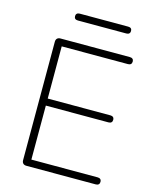

<svg xmlns="http://www.w3.org/2000/svg" viewBox="-126 -944 822 1027"><g transform="rotate(15 285.0 -430.0)"><path d="M121 0Q109 0 102.5 -6.5Q96 -13 96 -25V-680Q96 -692 102.5 -698.5Q109 -705 121 -705H505Q515 -705 520.5 -700Q526 -695 526 -686Q526 -676 520.5 -671Q515 -666 505 -666H138V-377H485Q495 -377 500.5 -372Q506 -367 506 -358Q506 -348 500.5 -343Q495 -338 485 -338H138V-39H505Q515 -39 520.5 -34Q526 -29 526 -20Q526 -10 520.5 -5Q515 0 505 0ZM186 -822Q165 -822 165 -841Q165 -850 170.5 -855Q176 -860 186 -860H454Q475 -860 475 -841Q475 -832 469.5 -827Q464 -822 454 -822Z"/></g></svg>

Font: Nunito ExtraLight ExtraLight
Style: Regular
Weight: 250
Version: Version 3.602